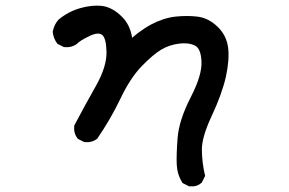

<svg xmlns="http://www.w3.org/2000/svg" viewBox="-20 -530 1040 691"><path d="M658.7 139.6 639.2 129.9 636.7 128.4 635.3 126Q618.2 98.6 616.2 64Q614.3 31.2 619.1 -32.7Q624 -97.7 667 -181.2Q708 -260.7 705.1 -310.1Q702.6 -356 681.2 -366.2Q657.7 -377.4 624.5 -373Q590.3 -368.7 561.5 -352.1Q532.2 -335 490.2 -292Q448.7 -249 414.1 -176.3Q378.4 -101.6 331.1 -32.7L330.6 -31.2L329.1 -30.3Q310.5 -16.1 285.2 -18.6H283.2L281.7 -19.5L262.2 -29.3L260.3 -30.3L258.8 -32.2Q244.6 -50.8 247.1 -76.2V-78.1L248 -79.6Q285.2 -150.4 325.7 -221.7Q364.3 -290.5 363.3 -342.8Q362.3 -392.6 347.7 -404.3Q333.5 -415.5 302.2 -400.4Q284.7 -392.1 273.4 -385Q262.2 -377.9 258.3 -373.5L257.8 -372.6L256.8 -372.1Q237.3 -357.9 211.9 -360.4H210L208.5 -361.3L189 -371.1L187 -372.1L185.5 -374Q172.4 -391.6 169.9 -414.1V-415.5V-417Q172.4 -428.7 177.2 -439.2Q182.1 -449.7 189.9 -458.5L190.4 -459L190.9 -459.5Q225.6 -488.3 268.1 -500.5Q310.5 -512.7 346.7 -508.8Q365.7 -506.3 383.8 -496.6Q401.9 -486.8 418.9 -469.7Q448.2 -440.9 455.6 -394Q466.8 -403.8 478.3 -412.4Q489.7 -420.9 501.2 -428.5Q512.7 -436 524.9 -442.4Q568.4 -465.3 611.3 -470.2Q653.3 -474.6 690.4 -470.2Q730 -465.3 762.2 -434.6Q794.4 -404.3 800.8 -359.9Q806.6 -316.9 793 -253.9Q778.8 -191.4 741.7 -112.3Q706.1 -36.1 706.5 8.8Q707 54.7 717.3 99.1L718.3 102.5L716.8 106L707 125.5L706.1 127.4L704.6 128.4Q688 143.1 662.1 140.6H660.2Z"/></svg>

Font: NaikaiFont
Style: Bold
Weight: 700
Version: Version 1.89